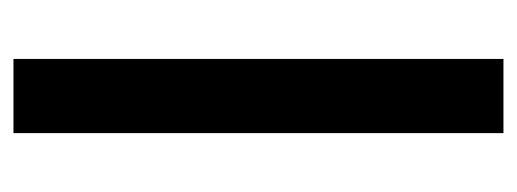

<svg xmlns="http://www.w3.org/2000/svg" viewBox="-261 -506 767 285"><g transform="rotate(90 122.5 -363.5)"><path d="M177.6 -727.3H67.5V0H177.6Z"/></g></svg>

Font: RED Number Medium
Style: Regular
Weight: 500
Designer: RED UED
Foundry: rsms
Version: Version 1.003;FEAKit 1.0